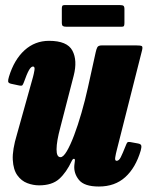

<svg xmlns="http://www.w3.org/2000/svg" viewBox="-20 -694 566 736"><path d="M14.5 -400.5Q34.5 -465.5 74.2 -501.5Q114 -537.5 168 -537.5Q237.5 -537.5 257.5 -500Q277.5 -462.5 262.5 -404L211 -204.5Q197 -152.5 196.8 -122Q196.5 -91.5 212 -91.5Q222.5 -91.5 236 -114.2Q249.5 -137 264 -175.2Q278.5 -213.5 292.2 -261Q306 -308.5 317 -358.5L347 -494.5Q349.5 -506 353.2 -513Q357 -520 371 -520H500.5Q518.5 -520 523.2 -517.5Q528 -515 524.5 -501L427.5 -118Q424 -105 421.8 -91.2Q419.5 -77.5 427 -77.5Q436 -77.5 443 -91.5Q450 -105.5 461.5 -134.5Q465 -144 468 -147.8Q471 -151.5 484.5 -148.5L509 -144Q520 -142 521.5 -136Q523 -130 519.5 -117Q500 -51 460.2 -15Q420.5 21 359 21Q303 21 282.5 -4.5Q262 -30 265 -61L267 -77.5Q268 -85 263.5 -85.2Q259 -85.5 255 -77Q234.5 -33 207 -8.2Q179.5 16.5 130 16.5Q107 16.5 84.5 8Q62 -0.5 46.5 -22Q31 -43.5 29 -81.5Q27 -119.5 45 -179L106.5 -399Q109.5 -410 112 -424.5Q114.5 -439 106.5 -439Q99 -439 91 -425Q83 -411 71.5 -378.5Q68.5 -370.5 65.8 -367.2Q63 -364 50 -367L22 -373Q12 -375.5 11.2 -381.5Q10.5 -387.5 14.5 -400.5ZM217 -607.5V-661Q217 -668 218.8 -671.2Q220.5 -674.5 227 -674.5H440Q449.5 -674.5 453.2 -671.8Q457 -669 457 -659V-606.5Q457 -599 455.5 -595.2Q454 -591.5 446 -591.5H234.5Q225 -591.5 221 -594.2Q217 -597 217 -607.5Z"/></svg>

Font: Besley* Condensed Heavy
Style: Italic
Weight: 800
Width: 3
Italic angle: -13°
Designer: Owen Earl
Foundry: indestructible type*
Version: Version 3.000; ttfautohint (v1.8.3)